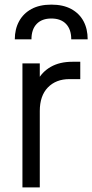

<svg xmlns="http://www.w3.org/2000/svg" viewBox="-20 -810 399 830"><path d="M77 0V-536H152V-448L142 -461Q161 -499 199.5 -521Q238 -543 293 -543H327V-468H280Q222 -468 187 -432Q152 -396 152 -330V0ZM44 -640Q44 -684 62.5 -718Q81 -752 116 -771Q151 -790 202 -790Q253 -790 288 -771Q323 -752 341 -718.5Q359 -685 359 -640H288Q288 -683 265.5 -706.5Q243 -730 202 -730Q161 -730 138.5 -706.5Q116 -683 116 -640Z"/></svg>

Font: Kosmopol Plus Jakarta Sans
Style: Regular
Weight: 400
Designer: Gumpita Rahayu
Foundry: Tokotype
Version: Version 2.006